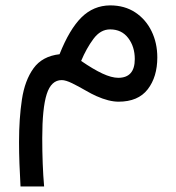

<svg xmlns="http://www.w3.org/2000/svg" viewBox="-20 -359 641 699"><path d="M54.7 319.8Q52.2 276.9 50.8 236.6Q49.3 196.3 49.3 157.7Q49.3 72.8 59.8 3.2Q70.3 -66.4 102.1 -110.4Q133.8 -154.3 196.8 -161.6Q232.9 -252.4 276.6 -295.7Q320.3 -338.9 380.9 -339.4Q433.6 -339.4 472.2 -314Q510.7 -288.6 531.7 -245.6Q552.7 -202.6 552.7 -149.9Q552.7 -79.1 517.8 -33.9Q482.9 11.2 411.6 11.2Q376.5 11.2 330.6 -9.3Q314 -16.6 290 -30.5Q266.1 -44.4 242.7 -55.9Q219.2 -67.4 204.6 -67.4Q166.5 -67.4 150.1 -16.4Q133.8 34.7 133.8 144Q133.8 191.9 135.5 236.3Q137.2 280.8 140.6 319.8ZM275.4 -137.2Q319.3 -106.9 352.8 -91.3Q386.2 -75.7 411.1 -75.7Q470.7 -76.2 470.7 -144Q470.7 -189 446.8 -220.5Q422.9 -252 380.9 -252Q345.7 -252 320.1 -217.3Q294.4 -182.6 275.4 -137.2Z"/></svg>

Font: Vazir
Style: Regular
Weight: 400
Designer: Saber Rastikerdar
Foundry: Saber Rastikerdar
Version: Version 30.0.0